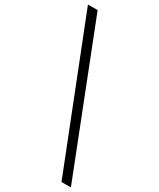

<svg xmlns="http://www.w3.org/2000/svg" viewBox="-319 -866 952 1149"><g transform="rotate(30 156.5 -291.5)"><path d="M320.8 208 -73.2 -791H-6.3L385.7 208Z"/></g></svg>

Font: Jacques Francois
Style: Regular
Weight: 400
Designer: Manvel Shmavonyan, Alexei Vanyashin
Foundry: Cyreal (www.cyreal.org)
Version: Version 1.003